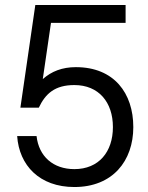

<svg xmlns="http://www.w3.org/2000/svg" viewBox="-20 -740 594 772"><path d="M279 12C433 12 516 -93 516 -229C516 -365 439 -470 285 -470C230 -470 187 -453 152 -422L185 -648H485V-720H122L62 -307H136C163 -364 201 -398 279 -398C377 -398 434 -329 434 -229C434 -129 377 -60 279 -60C194 -60 136 -111 127 -193H49C57 -75 139 12 279 12Z"/></svg>

Font: Aspekta 350
Style: Regular
Weight: 350
Designer: Ivo Dolenc
Version: Version 2.000